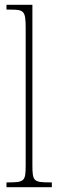

<svg xmlns="http://www.w3.org/2000/svg" viewBox="-20 -780 243 800"><path d="M7 0H196V-20H192C119 -20 115 -24 115 -94V-760H7V-740H20C80 -740 87 -736 87 -662V-94C87 -24 83 -20 10 -20H7Z"/></svg>

Font: Noto Serif Bengali ExtraCondensed Thin
Style: Regular
Weight: 100
Width: 2
Designer: Juan Bruce, Universal Thirst, Indian Type Foundry and the Monotype Design Team.
Foundry: Monotype Imaging Inc.
Version: Version 2.003